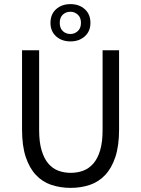

<svg xmlns="http://www.w3.org/2000/svg" viewBox="-20 -900 685 932"><path d="M323 12Q273 12 229.5 -2.5Q186 -17 154.5 -50.5Q123 -84 105 -138Q87 -192 87 -271V-656H170V-269Q170 -210 182 -170Q194 -130 214.5 -106Q235 -82 263 -71.5Q291 -61 323 -61Q356 -61 384 -71.5Q412 -82 433 -106Q454 -130 466 -170Q478 -210 478 -269V-656H558V-271Q558 -192 540 -138Q522 -84 490.5 -50.5Q459 -17 416 -2.5Q373 12 323 12ZM322 -699Q280 -699 252.5 -723.5Q225 -748 225 -789Q225 -831 252.5 -855.5Q280 -880 322 -880Q364 -880 391.5 -855.5Q419 -831 419 -789Q419 -748 391.5 -723.5Q364 -699 322 -699ZM322 -735Q342 -735 357.5 -749Q373 -763 373 -789Q373 -815 357.5 -829Q342 -843 322 -843Q300 -843 285 -829Q270 -815 270 -789Q270 -763 285 -749Q300 -735 322 -735Z"/></svg>

Font: Processing Sans Pro
Style: Regular
Weight: 400
Designer: Paul D. Hunt
Foundry: Adobe Systems Incorporated
Version: Version 2.020;PS 2.000;hotconv 1.0.86;makeotf.lib2.5.63406